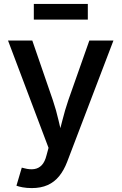

<svg xmlns="http://www.w3.org/2000/svg" viewBox="-20 -753 621 981"><path d="M64 195.8 91.3 103.5 105 106.9Q132.8 114.3 155.3 110.8Q177.7 107.4 193.6 90.6Q209.5 73.7 217.8 40L228 2.4L21 -545.9H145L250 -241.2Q267.6 -189 279.3 -137.2Q291 -85.4 304.7 -33.2H271.5Q285.6 -85.4 298.6 -137.5Q311.5 -189.5 329.1 -241.2L436.5 -545.9H559.6L323.2 73.7Q306.6 117.2 282.2 147.2Q257.8 177.2 223.4 192.6Q189 208 142.6 208Q116.7 208 95.7 204.1Q74.7 200.2 64 195.8ZM428.7 -732.9V-652.8H152.8V-732.9Z"/></svg>

Font: Inter
Style: 540
Weight: 540
Designer: Rasmus Andersson
Foundry: rsms
Version: Version 4.001;git-66647c0bb